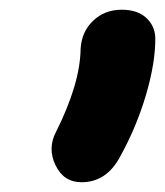

<svg xmlns="http://www.w3.org/2000/svg" viewBox="-20 -726 338 393"><path d="M147 -353Q110.4 -353 93.8 -387.5Q77.1 -421.9 94.2 -455.1Q144 -554.2 145 -626Q147 -661.1 170.7 -683.6Q194.3 -706.1 229 -706.1Q261.2 -706.1 279.1 -689.7Q296.9 -673.3 297.9 -648.9Q298.3 -597.7 278.8 -531.7Q259.3 -465.8 226.1 -405.8Q198.2 -353 147 -353Z"/></svg>

Font: Shantell Sans Bouncy
Style: Bold Italic
Weight: 700
Italic angle: -11.31°
Designer: Stephen Nixon, Anya Danilova, Shantell Martin
Foundry: Arrow Type
Version: Version 1.006;[9816181b4]